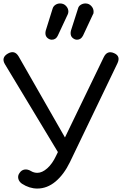

<svg xmlns="http://www.w3.org/2000/svg" viewBox="-22 -1083 744 1112"><path d="M194 9Q148 9 105 -19Q88 -31 84 -48.5Q80 -66 91 -81Q102 -98 120 -101Q138 -104 158 -92Q166 -87 175.5 -84.5Q185 -82 194 -82Q222 -82 251.5 -108Q281 -134 303 -181L579 -752Q599 -793 639 -775Q678 -758 658 -716L383 -144Q348 -72 299.5 -31.5Q251 9 194 9ZM340 -158 6 -712Q-16 -750 24 -773Q63 -795 86 -756L401 -205ZM424 -853Q411 -853 399 -863Q387 -873 387 -891Q387 -894 387.5 -898Q388 -902 389 -906L430 -1034Q433 -1047 445.5 -1055Q458 -1063 473 -1063Q493 -1063 506.5 -1048.5Q520 -1034 520 -1016Q520 -1012 519.5 -1007.5Q519 -1003 516 -999L459 -877Q447 -853 424 -853ZM278 -853Q265 -853 253 -863Q241 -873 241 -891Q241 -894 241.5 -898Q242 -902 243 -906L283 -1034Q287 -1047 299 -1055Q311 -1063 326 -1063Q347 -1063 360.5 -1048.5Q374 -1034 374 -1016Q374 -1007 370 -999L313 -877Q302 -853 278 -853Z"/></svg>

Font: Comfortaa SemiBold
Style: Regular
Weight: 600
Designer: Johan Aakerlund
Foundry: Johan Aakerlund
Version: Version 3.104; ttfautohint (v1.8.1.43-b0c9)